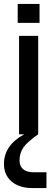

<svg xmlns="http://www.w3.org/2000/svg" viewBox="-46 -682 265 975"><path d="M43.9 -662.1H154.8V-565.9H43.9ZM147.9 0Q91.8 39.1 72.5 67.4Q53.2 95.7 53.2 132.8Q53.2 162.1 71.8 177.5Q90.3 192.9 125 192.9H189.9V272.9H117.2Q51.8 272.9 12.9 239.7Q-25.9 206.5 -25.9 150.9Q-25.9 55.7 77.1 0H50.8V-500H147.9Z"/></svg>

Font: Overused Grotesk Medium
Style: Regular
Weight: 500
Version: Version 0.002